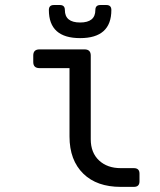

<svg xmlns="http://www.w3.org/2000/svg" viewBox="-20 -730 626 750"><path d="M190.4 -710.4H213.9Q233.4 -710.4 233.4 -690.9Q233.4 -642.1 293 -642.1Q352.5 -642.1 352.5 -690.9Q352.5 -710.4 372.1 -710.4H395.5Q415 -710.4 415 -690.9Q415 -581.1 293 -581.1Q170.9 -581.1 170.9 -690.9Q170.9 -710.4 190.4 -710.4ZM451.7 0Q358.4 0 305.7 -51.3Q251.5 -104 251.5 -196.8V-463.9H134.3Q109.9 -463.9 109.9 -487.8V-513.2Q109.9 -537.1 134.3 -537.1H310.1Q334.5 -537.1 334.5 -513.2V-186Q334.5 -133.3 367.2 -103Q399.4 -73.2 451.7 -73.2H502.9Q524.9 -73.2 524.9 -51.8V-21.5Q524.9 0 502.9 0Z"/></svg>

Font: Simply Mono
Style: Book
Weight: 400
Designer: Wojciech Kalinowski "wmk69" (wmk69@o2.pl)
Foundry: Wojciech Kalinowski "wmk69" (wmk69@o2.pl)
Version: Version 1.0.0